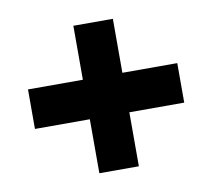

<svg xmlns="http://www.w3.org/2000/svg" viewBox="-61 -666 695 627"><g transform="rotate(-10 286.0 -352.5)"><path d="M220 -287V-108H351V-287H533V-418H351V-597H220V-418H38V-287Z"/></g></svg>

Font: Noto Sans Sinhala Black
Style: Regular
Weight: 900
Designer: Jelle Bosma - Monotype Design Team
Foundry: Monotype Imaging Inc.
Version: Version 2.006